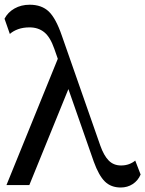

<svg xmlns="http://www.w3.org/2000/svg" viewBox="-28 -803 631 833"><path d="M495.9 10.5Q453.6 10.5 427.1 -15.4Q400.6 -41.3 378.6 -102.3L207.4 -591.9Q189.6 -642.7 163.7 -663.4Q137.7 -684.2 100.3 -684.2Q72.3 -684.2 50.7 -676.4Q29.1 -668.6 14.7 -655.7L-8.4 -721.8Q6 -749.7 34.9 -766.1Q63.8 -782.5 100.8 -782.5Q152.9 -782.5 183.8 -752.9Q214.6 -723.3 240.3 -648.3L407.1 -171.5Q422.4 -128.1 443.6 -106.6Q464.8 -85.1 497.2 -85.1Q516.1 -85.1 531.8 -90.9Q547.6 -96.8 558.7 -106.4L582.1 -45.8Q570.7 -19.3 547.8 -4.4Q525 10.5 495.9 10.5ZM0 0 234.6 -577 290.5 -470 99.2 0Z"/></svg>

Font: Savate ExtraLight
Style: Regular
Weight: 200
Designer: Max Esnée
Foundry: Plomb Type
Version: Version 2.000